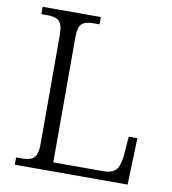

<svg xmlns="http://www.w3.org/2000/svg" viewBox="-81 -784 767 855"><g transform="rotate(10 303.0 -357.0)"><path d="M43 0V-33H69Q92 -33 108 -38.5Q124 -44 132 -61Q140 -78 140 -111V-603Q140 -637 132 -653.5Q124 -670 108 -675.5Q92 -681 69 -681H43V-714H306V-681H281Q258 -681 242 -676Q226 -671 218 -655Q210 -639 210 -605V-40H437Q466 -40 482 -50Q498 -60 504.5 -78.5Q511 -97 514 -121L521 -211H560L553 0Z"/></g></svg>

Font: Noto Rashi Hebrew Light
Style: Regular
Weight: 300
Version: Version 1.006